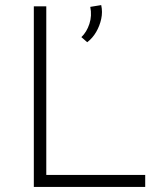

<svg xmlns="http://www.w3.org/2000/svg" viewBox="-20 -735 629 755"><path d="M113 -710H162V-47H551V0H113ZM323 -569 300 -589Q321 -609 331.5 -641Q342 -673 335 -708L378 -715Q384 -688 378 -660.5Q372 -633 358 -609Q344 -585 323 -569Z"/></svg>

Font: Josefin Sans Thin Light
Style: Regular
Weight: 300
Version: Version 2.000